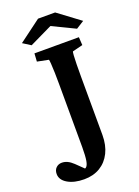

<svg xmlns="http://www.w3.org/2000/svg" viewBox="-261 -824 790 1094"><g transform="rotate(-20 134.0 -277.0)"><path d="M240.2 -508.8Q238.3 -505.9 236.8 -485.4Q235.4 -464.8 234.9 -432.6Q234.4 -400.4 234.4 -359.4L235.4 -3.9Q235.4 57.6 212.9 103Q190.4 148.4 149.4 173.3Q108.4 198.2 52.7 198.2Q-7.8 198.2 -46.9 175.3Q-85.9 152.3 -85.9 116.2Q-85.9 92.8 -71.8 79.1Q-57.6 65.4 -37.1 65.4Q-19.5 65.4 -2.9 73.2Q13.7 81.1 31.2 97.7L99.6 164.1L45.9 143.6Q70.3 147.5 82 139.6Q93.8 131.8 98.6 103.5Q103.5 75.2 103.5 21.5L102.5 -362.3Q102.5 -398.4 101.6 -429.7Q100.6 -460.9 99.1 -483.4Q97.7 -505.9 95.7 -510.7L27.3 -524.4L30.3 -573.2H299.8L302.7 -524.4ZM354.5 -652.3 306.6 -622.1 136.7 -704.1H201.2L31.2 -622.1L-16.6 -652.3L117.2 -752H220.7Z"/></g></svg>

Font: Crimson Pro ExtraLight
Style: Bold
Weight: 700
Version: Version 1.002